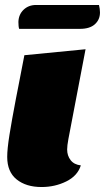

<svg xmlns="http://www.w3.org/2000/svg" viewBox="-20 -732 422 772"><path d="M250 -131Q250 -106 264 -88Q278 -70 305 -67Q292 -25 246.5 -2.5Q201 20 147 20Q85 20 47 -10.5Q9 -41 9 -101Q9 -133 18 -189.5Q27 -246 44 -335Q53 -382 54 -386L78 -510L324 -534L255 -173Q250 -146 250 -131ZM382 -682Q382 -653 361.5 -634.5Q341 -616 302 -616H57Q54 -625 54 -644Q55 -674 75 -693Q95 -712 125 -712H378Q382 -696 382 -682Z"/></svg>

Font: Sansita Black Italic
Style: Regular
Weight: 900
Italic angle: -11°
Designer: Pablo Cosgaya
Foundry: Omnibus-Type
Version: Version 1.006